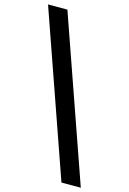

<svg xmlns="http://www.w3.org/2000/svg" viewBox="-179 -908 720 1073"><g transform="rotate(15 181.0 -371.0)"><path d="M290 100 -40 -842H72L402 100Z"/></g></svg>

Font: CMG Sans SemiBold
Style: Regular
Weight: 600
Designer: Julieta Ulanovsky
Foundry: Julieta Ulanovsky
Version: Version 7.200